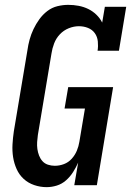

<svg xmlns="http://www.w3.org/2000/svg" viewBox="-20 -763 540 791"><path d="M172 8Q146 8 121 -0.5Q96 -9 77.5 -26Q59 -43 48.5 -66.5Q38 -90 34 -115.5Q30 -141 31.5 -168Q33 -195 37 -222L93 -556Q96 -578 102 -600Q108 -622 118 -643Q128 -664 142 -683.5Q156 -703 175 -717.5Q194 -732 216.5 -737.5Q239 -743 261 -743Q283 -743 304 -739Q325 -735 343.5 -726Q362 -717 377 -702.5Q392 -688 401 -670L412 -735H500L470 -554H382Q385 -573 383 -592.5Q381 -612 370.5 -626.5Q360 -641 342.5 -648Q325 -655 305 -655Q284 -655 263 -646.5Q242 -638 226.5 -621.5Q211 -605 203 -584Q195 -563 192 -542L136 -207Q134 -193 133 -178Q132 -163 134 -149Q136 -135 141 -122Q146 -109 155 -99Q164 -89 177.5 -84.5Q191 -80 206 -80Q225 -80 243.5 -87Q262 -94 275.5 -109Q289 -124 296.5 -142Q304 -160 307 -179L330 -316H246L261 -404H446L379 0H286L302 -93Q293 -73 281 -54Q269 -35 252 -20Q235 -5 214 1.5Q193 8 172 8Z"/></svg>

Font: Iosevka Slab Semibold Oblique
Style: Regular
Weight: 600
Italic angle: -9°
Monospace: yes
Designer: Belleve Invis
Foundry: Belleve Invis
Version: Version 11.1.1; ttfautohint (v1.8.3)